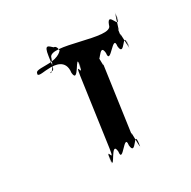

<svg xmlns="http://www.w3.org/2000/svg" viewBox="-161 -924 1038 1041"><g transform="rotate(-30 358.0 -403.0)"><path d="M223 -660C247 -660 318 -658 307 -578C314 -498 378 -667 368 -596C357 -516 377 -677 366 -597C353 -507 354 -638 340 -540L281 -120C267 -22 266 -154 253 -64C242 16 266 -143 255 -63C245 9 307 -162 314 -82C303 -2 391 -162 380 -82C387 -2 445 -153 432 -63C421 17 444 -144 433 -64C423 7 431 -182 422 -120L481 -540C472 -478 481 -669 471 -597C460 -517 481 -676 470 -596C457 -506 516 -658 523 -578C512 -498 606 -658 595 -578C602 -498 661 -648 648 -558C637 -478 662 -640 651 -560C641 -489 647 -677 638 -615L645 -664C636 -602 683 -790 673 -719C662 -639 682 -801 671 -721C658 -631 642 -781 613 -701C602 -621 264 -781 253 -701C224 -621 198 -629 212 -638C235 -638 234 -639 245 -719C255 -790 272 -764 293 -746C317 -746 311 -698 314 -718C314 -720 298 -683 217 -683C147 -683 146 -681 143 -661C151 -650 181 -660 223 -660Z"/></g></svg>

Font: Hussar Przerywany
Style: Obl
Weight: 400
Foundry: Cannot Into Space Fonts
Version: Version 0.982